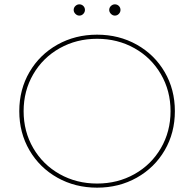

<svg xmlns="http://www.w3.org/2000/svg" viewBox="-20 -863 897 886"><path d="M69 -350Q69 -450 116 -530.5Q163 -611 245 -657Q327 -703 428 -703Q529 -703 611 -657Q693 -611 740 -530.5Q787 -450 787 -350Q787 -250 740 -169.5Q693 -89 611 -43Q529 3 428 3Q327 3 245 -43Q163 -89 116 -169.5Q69 -250 69 -350ZM767 -350Q767 -444 722.5 -520.5Q678 -597 600.5 -640.5Q523 -684 428 -684Q333 -684 255.5 -640.5Q178 -597 133.5 -520.5Q89 -444 89 -350Q89 -256 133.5 -179.5Q178 -103 255.5 -59.5Q333 -16 428 -16Q523 -16 600.5 -59.5Q678 -103 722.5 -179.5Q767 -256 767 -350ZM484 -817Q484 -828 492 -835.5Q500 -843 510 -843Q521 -843 528.5 -835.5Q536 -828 536 -817Q536 -807 528.5 -799Q521 -791 510 -791Q500 -791 492 -799Q484 -807 484 -817ZM320 -817Q320 -828 328 -835.5Q336 -843 346 -843Q357 -843 364.5 -835.5Q372 -828 372 -817Q372 -807 364.5 -799Q357 -791 346 -791Q336 -791 328 -799Q320 -807 320 -817Z"/></svg>

Font: iiserrat Thin
Style: Regular
Weight: 100
Designer: Akira Ohta
Foundry: Akira Ohta
Version: Version 1.200;Glyphs 3.3.1 (3343)